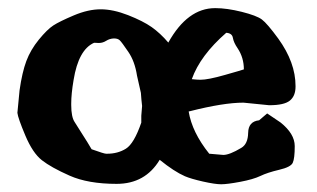

<svg xmlns="http://www.w3.org/2000/svg" viewBox="-20 -448 790 479"><path d="M544.4 -366.2Q479.5 -309.6 458.5 -250.5Q472.2 -249 480 -249Q499 -249 541 -261Q583 -272.9 588.4 -274.9Q588.4 -304.2 572.8 -327.6Q563 -341.8 561 -353.5Q559.1 -365.2 544.4 -366.2ZM378.4 -49.3Q342.3 10.7 271 10.7Q199.7 10.7 153.6 -9.8Q107.4 -30.3 84.5 -48.3Q61.5 -66.4 43.2 -109.9Q24.9 -153.3 23.4 -166.5L28.8 -222.7Q35.2 -267.6 45.7 -295.7Q56.2 -323.7 76.9 -349.1Q97.7 -374.5 113 -384.5Q128.4 -394.5 164.3 -409.7Q200.2 -424.8 231.2 -424.8Q262.2 -424.8 299.6 -410.2Q336.9 -395.5 358.4 -380.4Q379.9 -365.2 399.9 -341.8Q447.8 -427.7 516.6 -427.7H517.6Q545.9 -427.7 583 -418.5Q620.1 -409.2 633.3 -399.4Q646.5 -389.6 674.3 -351.6Q717.3 -292 717.3 -233.4Q717.3 -232.9 717.3 -231.9Q717.3 -208.5 703.1 -197Q689 -185.5 651.9 -185.5H651.4L587.4 -191.9Q537.6 -191.9 453.1 -170.4L450.7 -169.9Q459 -118.2 502 -64.5L537.1 -61.5Q552.7 -61.5 582 -79.1Q598.6 -88.9 599.1 -116.7Q599.6 -145 626.5 -147.9L646.5 -165L679.7 -142.6Q715.3 -114.3 715.3 -83.5Q715.3 -52.7 710.4 -42Q705.6 -31.2 676.5 -24.4Q647.5 -17.6 629.6 -9Q611.8 -0.5 579.3 5.6Q546.9 11.7 531.7 11.7Q516.6 11.7 486.3 4.9Q456.1 -2 441.4 -8.3Q414.6 -20 378.4 -49.3ZM332.5 -142.1V-159.2L334.5 -183.6Q332.5 -200.2 331.5 -216.3L321.8 -259.3Q316.4 -294.9 300 -318.8Q283.7 -342.8 278.8 -347.4Q273.9 -352.1 264.6 -352.1H263.7Q253.4 -351.6 244.9 -346.2Q236.3 -340.8 227.1 -340.8H226.1L214.8 -341.3Q175.8 -324.2 163.6 -248.5Q157.7 -213.9 157.7 -189.9Q157.7 -188 157.7 -186Q157.7 -155.8 166.5 -143.1Q208.5 -77.1 208.5 -75.7Q239.7 -64.5 244.6 -64.5H247.6Q273.9 -64.5 294.2 -77.1Q314.5 -89.8 332.5 -142.1Z"/></svg>

Font: Drukaatie burti
Style: Bold
Weight: 700
Version: Version 0.14